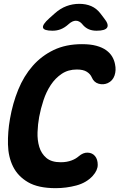

<svg xmlns="http://www.w3.org/2000/svg" viewBox="-20 -970 640 1000"><path d="M32 -351Q46 -432 75 -503Q104 -574 150 -626.5Q196 -679 259.5 -709.5Q323 -740 407 -740Q451 -740 482 -731.5Q513 -723 533 -708.5Q553 -694 564 -675.5Q575 -657 579 -636Q586 -604 576.5 -576.5Q567 -549 541 -537Q518 -527 493.5 -534Q469 -541 458 -567Q451 -584 432.5 -596Q414 -608 380 -608Q335 -608 301.5 -585.5Q268 -563 244.5 -527.5Q221 -492 206.5 -448Q192 -404 184 -361Q177 -323 175.5 -281.5Q174 -240 184.5 -205Q195 -170 221.5 -147.5Q248 -125 296 -125Q313 -125 327 -127.5Q341 -130 353 -134.5Q365 -139 374 -144.5Q383 -150 390 -156Q413 -176 437 -175Q461 -174 475 -157Q489 -140 489 -111.5Q489 -83 463 -54Q430 -18 377.5 -4Q325 10 270 10Q179 10 126 -21Q73 -52 48 -102.5Q23 -153 21.5 -218Q20 -283 32 -351ZM254 -810Q208 -810 204 -826Q200 -842 237 -875L265 -900Q294 -926 326 -938Q358 -950 393 -950Q428 -950 455.5 -938Q483 -926 503 -900L522 -875Q548 -843 538 -826.5Q528 -810 483 -810Q460 -810 442.5 -817.5Q425 -825 411 -841L408 -845Q393 -862 375 -862Q357 -862 337 -844L336 -843Q317 -826 297 -818Q277 -810 254 -810Z"/></svg>

Font: Maple Mono ExtraBold
Style: Italic
Weight: 800
Italic angle: -10°
Monospace: yes
Designer: subframe7536
Version: Version 7.200